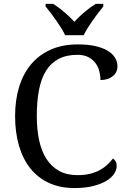

<svg xmlns="http://www.w3.org/2000/svg" viewBox="-20 -951 654 981"><path d="M377.9 -724.1Q429.2 -724.1 467 -715.6Q504.9 -707 530 -691.9Q555.2 -676.8 567.6 -656.2Q580.1 -635.7 580.1 -611.8Q580.1 -595.7 573.5 -582.8Q566.9 -569.8 555.2 -560.8Q543.5 -551.8 527.6 -546.9Q511.7 -542 493.2 -542Q493.2 -565.4 487.1 -588.4Q481 -611.3 467 -629.6Q453.1 -647.9 430.9 -659.4Q408.7 -670.9 376 -670.9Q319.3 -670.9 279.8 -650.1Q240.2 -629.4 215.3 -589.6Q190.4 -549.8 179.2 -491.5Q168 -433.1 168 -357.9Q168 -291 179.7 -235.4Q191.4 -179.7 216.8 -139.9Q242.2 -100.1 281.5 -78.1Q320.8 -56.2 376 -56.2Q412.6 -56.2 440.7 -63.2Q468.8 -70.3 490.2 -82Q511.7 -93.8 528.1 -109.1Q544.4 -124.5 557.1 -141.1Q565.4 -135.7 570.8 -126.5Q576.2 -117.2 576.2 -102.1Q576.2 -83 563.2 -63.2Q550.3 -43.5 523.9 -27.3Q497.6 -11.2 457 -0.7Q416.5 9.8 360.8 9.8Q286.1 9.8 229.5 -16.6Q172.9 -43 134.5 -91.3Q96.2 -139.6 76.7 -207.5Q57.1 -275.4 57.1 -357.9Q57.1 -439 77.6 -506.3Q98.1 -573.7 138.4 -622.1Q178.7 -670.4 238.8 -697.3Q298.8 -724.1 377.9 -724.1ZM212.9 -931.2H252Q266.1 -922.4 280.5 -911.6Q294.9 -900.9 308.8 -888.9Q322.8 -877 335.7 -864.5Q348.6 -852.1 359.9 -839.8Q371.1 -852.1 384 -864.5Q397 -877 411.1 -888.9Q425.3 -900.9 439.9 -911.6Q454.6 -922.4 468.8 -931.2H507.8V-918Q496.1 -903.8 481.9 -885.3Q467.8 -866.7 453.9 -846.9Q439.9 -827.1 427.7 -807.6Q415.5 -788.1 407.7 -771H313Q305.2 -788.1 293 -807.6Q280.8 -827.1 266.8 -846.9Q252.9 -866.7 238.8 -885.3Q224.6 -903.8 212.9 -918Z"/></svg>

Font: Droid Serif
Style: Regular
Weight: 400
Designer: Monotype Design team
Foundry: Monotype Imaging Inc.
Version: Version 1.03